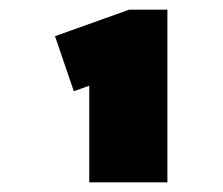

<svg xmlns="http://www.w3.org/2000/svg" viewBox="-20 -808 462 398"><path d="M327 -430H165V-673L212 -647L133 -619L94 -733L248 -788H327Z"/></svg>

Font: Pathway Extreme Condensed Black
Style: Regular
Weight: 900
Width: 3
Version: Version 1.001;gftools[0.9.26]